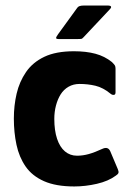

<svg xmlns="http://www.w3.org/2000/svg" viewBox="-20 -665 458 693"><path d="M248 8Q182 8 139 -11Q96 -30 72.5 -64Q49 -98 39.5 -142.5Q30 -187 30 -237Q30 -284 40 -327Q50 -370 74 -405Q98 -440 140 -460Q182 -480 247 -480Q291 -480 324.5 -471Q358 -462 384 -441Q392 -433 394.5 -429Q397 -425 397 -417V-332Q397 -323 391 -322.5Q385 -322 380 -326Q352 -349 324.5 -355.5Q297 -362 267 -362Q245 -362 227.5 -352Q210 -342 199 -324.5Q188 -307 182 -284Q176 -261 176 -236Q176 -194 186 -164Q196 -134 214.5 -118.5Q233 -103 258 -103Q279 -103 300.5 -109Q322 -115 350 -128Q370 -137 378 -119L405 -55Q409 -46 407.5 -41Q406 -36 398 -31Q371 -11 329.5 -1.5Q288 8 248 8ZM193 -524Q183 -524 182.5 -527.5Q182 -531 190 -542L259 -637Q264 -645 282 -645H371Q378 -645 380.5 -641.5Q383 -638 375 -630L282 -531Q277 -525 272.5 -524.5Q268 -524 259 -524Z"/></svg>

Font: Glory ExtraBold
Style: Regular
Weight: 800
Designer: Robert Leuschke
Foundry: Robert Leuschke
Version: Version 1.011